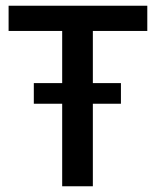

<svg xmlns="http://www.w3.org/2000/svg" viewBox="-20 -650 543 670"><path d="M494 -630V-542H304V-360H402V-288H304V0H197V-288H98V-360H197V-542H10V-630Z"/></svg>

Font: Mukta Medium
Style: Regular
Weight: 500
Designer: Girish Dalvi and Yashodeep Gholap
Foundry: Ek Type
Version: Version 2.538;PS 1.002;hotconv 16.6.51;makeotf.lib2.5.65220;